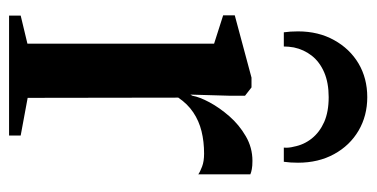

<svg xmlns="http://www.w3.org/2000/svg" viewBox="-218 -592 810 413"><g transform="rotate(90 186.5 -385.0)"><path d="M13 0V-25L73.5 -39.5V-441L12.5 -460.5V-485.5L146.5 -521.5H167.5L185.5 -507.5V-477L183 -390L185.5 -394.5Q188 -409.5 199.5 -431Q211 -452.5 229.5 -473.8Q248 -495 272.5 -509.2Q297 -523.5 325.5 -523.5Q336.5 -523.5 343.2 -522.2Q350 -521 354.5 -519V-407Q349 -411 337.8 -415.2Q326.5 -419.5 310 -419.5Q284 -419.5 261.8 -414Q239.5 -408.5 221.2 -396.2Q203 -384 189.5 -364L190 -40L271 -25V0ZM188.5 -770.5Q228.5 -770.5 260.5 -751.8Q292.5 -733 311 -699.2Q329.5 -665.5 329.5 -621.5Q329.5 -612.5 329 -605.5Q328.5 -598.5 327.5 -591H297Q297.5 -596 297 -601.5Q296.5 -607 295 -612.5Q291 -634 277.5 -651Q264 -668 242 -677.8Q220 -687.5 188.5 -687.5Q157.5 -687.5 135 -677.8Q112.5 -668 99.2 -651Q86 -634 81.5 -612.5Q80.5 -607 80 -601.5Q79.5 -596 79.5 -591H49Q48 -598.5 47.5 -605.5Q47 -612.5 47 -621.5Q47 -665.5 65.8 -699.2Q84.5 -733 116.2 -751.8Q148 -770.5 188.5 -770.5Z"/></g></svg>

Font: Merriweather 120pt SemiBold
Style: Regular
Weight: 600
Version: Version 2.100